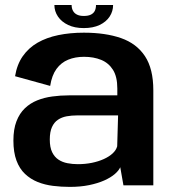

<svg xmlns="http://www.w3.org/2000/svg" viewBox="-20 -726 674 752"><path d="M253.5 6Q295.5 6 329.2 -1Q363 -8 388.2 -19.2Q413.5 -30.5 429.5 -44.2Q445.5 -58 451 -71L463.5 0H580.5V-372.5Q580.5 -456.5 547.8 -506Q515 -555.5 454 -576.8Q393 -598 308.5 -598Q254.5 -598 208.5 -588.5Q162.5 -579 127.2 -558.8Q92 -538.5 69.2 -506Q46.5 -473.5 39 -427.5L176.5 -389.5Q183 -431 201.2 -456Q219.5 -481 247 -492.2Q274.5 -503.5 309 -503.5Q347 -503.5 376.2 -491.5Q405.5 -479.5 422.5 -452.5Q439.5 -425.5 439.5 -379.5V-352.5H249.5Q217 -352.5 185.2 -348.2Q153.5 -344 126 -333Q98.5 -322 77.5 -302Q56.5 -282 44.5 -251Q32.5 -220 32.5 -175.5Q32.5 -129.5 44.5 -97.2Q56.5 -65 78 -44.8Q99.5 -24.5 127.5 -13.2Q155.5 -2 187.8 2Q220 6 253.5 6ZM285 -83Q264 -83 244.2 -86.8Q224.5 -90.5 209 -100.8Q193.5 -111 184.2 -130Q175 -149 175 -179.5Q175 -209.5 183.5 -228.2Q192 -247 207 -257Q222 -267 241.2 -270.5Q260.5 -274 282.5 -274H442.5L439 -153Q435 -138 421.2 -125.2Q407.5 -112.5 386.5 -103Q365.5 -93.5 339.5 -88.2Q313.5 -83 285 -83ZM308 -616Q344.5 -616 370.2 -628.2Q396 -640.5 409.5 -661.2Q423 -682 423 -706.5H356Q356 -693.5 351.5 -684Q347 -674.5 336.5 -669Q326 -663.5 308 -663.5Q292 -663.5 281.5 -668.8Q271 -674 265.8 -683.8Q260.5 -693.5 260.5 -706.5H193Q193 -682 207 -661.2Q221 -640.5 246.8 -628.2Q272.5 -616 308 -616Z"/></svg>

Font: Anybody UltraCondensed Thin SemiBold
Style: Regular
Weight: 600
Version: Version 1.111